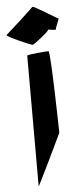

<svg xmlns="http://www.w3.org/2000/svg" viewBox="-105 -978 426 997"><g transform="rotate(-5 108.5 -479.5)"><path d="M-43 -810C-45 -802 81 -748 87 -748C96 -748 177 -812 175 -820C175 -820 220 -812 215 -818C213 -824 239 -874 232 -874C225 -874 107 -952 103 -944C99 -938 -42 -810 -43 -810ZM55 -14C55 -6 186 -281 186 -281C186 -288 178 -708 167 -708C157 -708 55 -701 55 -694Z"/></g></svg>

Font: Ampere
Style: Ext
Weight: 400
Version: Version 1